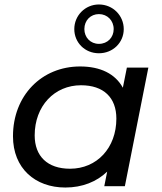

<svg xmlns="http://www.w3.org/2000/svg" viewBox="-20 -832 722 858"><path d="M422 -594C485 -594 533 -642 533 -702C533 -762 485 -812 422 -812C360 -812 312 -762 312 -702C312 -642 359 -594 422 -594ZM422 -769C460 -769 488 -740 488 -702C488 -665 461 -636 422 -636C384 -636 357 -665 357 -702C357 -741 385 -769 422 -769ZM547 -530 529 -440C495 -502 429 -535 338 -535C166 -535 38 -405 38 -223C38 -80 137 6 272 6C348 6 412 -20 459 -65L446 0H538L643 -530ZM293 -78C192 -78 135 -134 135 -227C135 -358 223 -451 342 -451C443 -451 500 -396 500 -302C500 -171 413 -78 293 -78Z"/></svg>

Font: AWKNG-Font Medium
Style: Italic
Weight: 500
Italic angle: -11.3°
Designer: Awakening Church
Foundry: Awakening Church
Version: Version 1.700;PS 001.700;hotconv 1.0.88;makeotf.lib2.5.64775